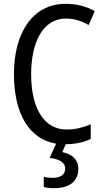

<svg xmlns="http://www.w3.org/2000/svg" viewBox="-20 -745 542 1005"><path d="M390 138C390 91 358 62 306 51L324 10C377 9 418 0 455 -18V-94C416 -78 375 -67 329 -67C211 -67 143 -177 143 -357C143 -519 202 -648 325 -648C370 -648 410 -634 444 -614L476 -687C431 -712 379 -725 324 -725C145 -725 53 -565 53 -358C53 -149 133 -16 274 7L240 81C289 88 321 103 321 138C321 168 299 186 255 186C238 186 221 184 209 180V234C221 238 240 240 263 240C344 240 390 204 390 138Z"/></svg>

Font: Noto Sans Sinhala Condensed
Style: Regular
Weight: 400
Width: 3
Designer: Jelle Bosma - Monotype Design Team
Foundry: Monotype Imaging Inc.
Version: Version 2.006